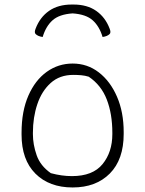

<svg xmlns="http://www.w3.org/2000/svg" viewBox="-20 -816 640 846"><path d="M300 -757Q241 -753 211.5 -726.5Q182 -700 168 -653Q147 -656 137 -666Q130 -673 137 -690Q156 -740 196 -768Q236 -796 296 -796H304Q364 -796 404 -768Q444 -740 463 -690Q470 -673 463 -666Q453 -656 432 -653Q418 -700 388.5 -726.5Q359 -753 300 -757ZM300 -536Q365 -536 415.5 -497Q466 -458 495.5 -390Q525 -322 525 -234V-226Q525 -113 464 -51.5Q403 10 300 10Q197 10 136 -51Q75 -112 75 -223V-231Q75 -326 105 -394.5Q135 -463 186 -499.5Q237 -536 300 -536ZM303 -486Q243 -486 203.5 -450.5Q164 -415 144.5 -357Q125 -299 125 -231V-225Q125 -179 141.5 -132Q158 -85 204 -53Q252 -40 297 -40Q389 -40 432 -93Q475 -146 475 -225V-231Q475 -314 450.5 -377.5Q426 -441 371 -478Q355 -483 338 -484.5Q321 -486 303 -486Z"/></svg>

Font: Recursive Sn Csl St Lt
Style: Regular
Weight: 300
Version: Version 1.079;hotconv 1.0.112;makeotfexe 2.5.65598; ttfautoh